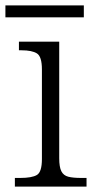

<svg xmlns="http://www.w3.org/2000/svg" viewBox="-28 -690 350 710"><path d="M27 0V-32H47Q90 -32 108.5 -43Q127 -54 127 -102V-433Q127 -481 108.5 -492.5Q90 -504 52 -504H42V-536H191V-105Q191 -72 199 -56.5Q207 -41 224.5 -36.5Q242 -32 272 -32H292V0ZM-8 -626V-670H282V-626Z"/></svg>

Font: Noto Serif Myanmar Light
Style: Regular
Weight: 300
Designer: Ben Mitchell and the Monotype Design Team
Foundry: Monotype Imaging Inc.
Version: Version 2.106; ttfautohint (v1.8.4.7-5d5b)